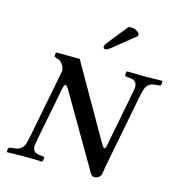

<svg xmlns="http://www.w3.org/2000/svg" viewBox="-130 -1018 1058 1142"><g transform="rotate(15 399.5 -447.5)"><path d="M594.2 -14.2Q580.6 11.2 553.2 11.2Q537.6 11.2 524.9 -12.2Q523.4 -16.1 519.3 -23.2Q515.1 -30.3 514.2 -32.2L272 -446.8Q271 -448.7 268.6 -452.9Q266.1 -457 265.1 -459Q253.9 -475.1 248 -475.1Q239.3 -475.1 231.9 -436L171.9 -128.9Q169.4 -114.7 165 -85.9Q163.1 -78.1 163.1 -76.2Q163.1 -36.6 202.1 -32.2Q205.6 -31.7 213.6 -31Q221.7 -30.3 225.1 -29.8Q228 -29.8 235.8 -27.8Q238.3 -23.4 236.8 -18.1L234.9 -4.9Q233.4 -0.5 231 2Q139.2 0 124 0H115.2Q96.2 0 14.2 2L13.2 1Q13.2 -11.2 14.2 -17.1Q15.6 -25.9 25.9 -28.8Q32.2 -29.3 42.7 -30.5Q53.2 -31.7 57.1 -32.2Q103 -37.6 115.2 -85.9Q119.6 -101.6 125 -129.9L207 -549.8Q206.1 -569.8 192.1 -590.1Q178.2 -610.4 157.2 -613.8Q142.6 -618.7 141.1 -621.1Q138.7 -635.3 144 -646L146 -647L289.1 -646L538.1 -210.9Q547.4 -194.3 554.2 -184.1Q564.5 -168.9 569.8 -170.9Q575.7 -170.9 580.1 -195.8L642.1 -515.1Q645.5 -528.8 649.9 -559.1Q649.9 -561 650.4 -564.2Q650.9 -567.4 650.9 -568.8Q650.9 -608.9 611.8 -612.8Q607.9 -613.3 600.6 -614Q593.3 -614.7 589.8 -615.2Q579.1 -615.2 575.2 -621.1Q575.2 -634.3 576.2 -640.1Q578.1 -643.1 580.1 -647Q671.9 -645 691.9 -645Q706.1 -645 797.9 -647L798.8 -646Q798.8 -633.8 797.9 -627Q797.9 -618.2 789.1 -616.2Q782.7 -615.7 771.5 -614.5Q760.3 -613.3 756.8 -612.8Q711.9 -607.4 700.2 -559.1Q693.4 -534.7 689.9 -514.2L609.9 -103Q604.5 -78.1 594.2 -14.2ZM520 -903.8Q525.9 -905.8 535.2 -905.8Q568.4 -905.8 588.9 -881.8V-867.2L455.1 -758.8Q432.6 -740.2 419.9 -740.2Q415 -740.2 411.1 -743.9Q407.2 -747.6 408.2 -752Q408.2 -763.7 418 -775.9Z"/></g></svg>

Font: Common Serif Medium
Style: Italic
Weight: 500
Italic angle: -12°
Designer: Philipp H. Poll, Khaled Hosny
Foundry: Stefan Peev, Context Ltd.
Version: Version 1.026